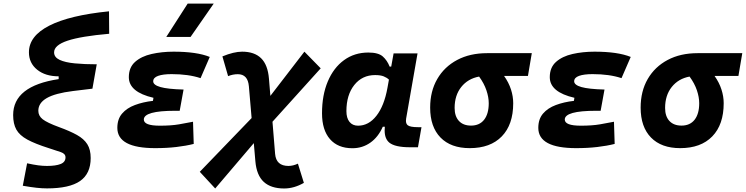

<svg xmlns="http://www.w3.org/2000/svg" viewBox="-20 -815 4153 1069"><path d="M241.7 233.9Q214.8 233.9 183.6 230.5Q152.3 227.1 106.9 219.2L130.9 94.2Q167 102.1 192.6 105.5Q218.3 108.9 241.7 108.9Q290.5 108.9 317.6 98.1Q344.7 87.4 344.7 61Q344.7 41 319.3 32.2Q293.9 23.4 251.5 9.8Q175.8 -14.2 132.3 -37.8Q88.9 -61.5 71 -93.5Q53.2 -125.5 53.2 -174.3Q53.2 -336.4 306.6 -374.5V-390.1Q232.4 -390.1 186.8 -427Q141.1 -463.9 141.1 -523.9Q141.1 -614.3 254.2 -672.1Q367.2 -730 586.9 -752L587.9 -627Q430.7 -613.3 356 -588.4Q281.2 -563.5 281.2 -523.4Q281.2 -496.1 312 -481.7Q342.8 -467.3 396.5 -462.2Q450.2 -457 518.6 -457L494.6 -321.3L385.7 -308.1Q287.1 -295.9 240.2 -268.8Q193.4 -241.7 193.4 -198.2Q193.4 -169.9 217.8 -150.9Q242.2 -131.8 308.6 -107.4Q369.1 -85.4 408.2 -63.7Q447.3 -42 466.1 -12Q484.9 18.1 484.9 64.9Q484.9 151.9 425.8 192.9Q366.7 233.9 241.7 233.9Z M844.2 9.8Q633.3 9.8 633.3 -103Q633.3 -151.9 659.7 -182.6Q686 -213.4 731 -230.2Q775.9 -247.1 831.5 -253.4L834.5 -270.5Q697.3 -302.2 697.3 -385.3Q697.3 -439.5 732.2 -470.5Q767.1 -501.5 824 -514.4Q880.9 -527.3 946.8 -527.3Q1075.7 -527.3 1147.9 -498L1096.7 -379.9Q1029.3 -402.3 935.5 -402.3Q887.7 -402.3 860.4 -392.6Q833 -382.8 833 -362.3Q833 -341.8 873.3 -330.3Q913.6 -318.8 1002 -316.4L980.5 -198.2H955.1Q780.8 -198.2 780.8 -149.4Q780.8 -115.2 870.1 -115.2Q933.6 -115.2 977.1 -122.8Q1020.5 -130.4 1054.7 -137.2L1058.6 -13.7Q1016.1 -2.9 962.2 3.4Q908.2 9.8 844.2 9.8ZM905.8 -609.4 1024.9 -794.9H1169.9L1041 -609.4Z M1178.2 234.4 1092.3 141.6 1380.9 -157.7 1365.7 -334.5Q1359.9 -401.9 1304.2 -401.9Q1276.4 -401.9 1250 -391.1L1218.3 -501Q1282.2 -527.3 1328.1 -527.3Q1396.5 -527.3 1433.8 -490.7Q1471.2 -454.1 1477.5 -376.5L1485.4 -281.2L1674.8 -527.3L1765.6 -434.6L1497.1 -137.2L1511.7 42Q1517.6 108.9 1585.9 108.9Q1611.3 108.9 1638.7 96.2L1671.9 203.1Q1617.2 234.4 1562 234.4Q1488.8 234.4 1448.7 197.8Q1408.7 161.1 1401.9 83.5L1393.1 -18.1Z M2158.2 -444.3 2171.4 -517.6H2304.7L2241.2 -154.8Q2240.2 -148.4 2240.2 -142.6Q2240.2 -126.5 2249.5 -118.2Q2262.2 -106.9 2308.1 -106.9H2326.7L2307.1 4.9H2262.7Q2179.2 4.9 2147.5 -21Q2121.6 -42.5 2121.6 -88.4Q2121.6 -98.1 2122.6 -109.4H2111.3Q2085.9 -51.8 2042 -20.8Q1998 10.3 1941.9 10.3Q1861.3 10.3 1817.1 -40.5Q1772.9 -91.3 1772.9 -184.1Q1772.9 -285.6 1805.2 -361.8Q1837.4 -438 1895.5 -480.2Q1953.6 -522.5 2030.8 -522.5Q2086.4 -522.5 2111.1 -500.7Q2135.7 -479 2149.4 -444.3ZM2068.4 -397Q1996.6 -397 1952.6 -341.8Q1908.7 -286.6 1908.7 -196.3Q1908.7 -157.7 1925.8 -136.5Q1942.9 -115.2 1973.6 -115.2Q2032.7 -115.2 2075.9 -170.4Q2119.1 -225.6 2137.2 -325.7L2145.5 -371.6Q2133.8 -382.8 2116.2 -389.9Q2098.6 -397 2068.4 -397Z M2595.2 9.8Q2490.2 9.8 2432.6 -49.3Q2375 -108.4 2375 -215.8Q2375 -307.1 2414.6 -375.2Q2454.1 -443.4 2525.4 -481.2Q2596.7 -519 2691.9 -519H2940.9L2919.4 -392.1H2786.6Q2812.5 -355.5 2825 -316.9Q2837.4 -278.3 2837.4 -240.2Q2837.4 -121.1 2773.9 -55.7Q2710.4 9.8 2595.2 9.8ZM2647.5 -388.7Q2585 -377 2548.1 -330.6Q2511.2 -284.2 2511.2 -213.9Q2511.2 -167.5 2535.2 -141.6Q2559.1 -115.7 2602.5 -115.7Q2649.9 -115.7 2675.5 -148.4Q2701.2 -181.2 2701.2 -240.2Q2701.2 -273.9 2688.2 -312.3Q2675.3 -350.6 2647.5 -388.7Z M3188 9.8Q2977.1 9.8 2977.1 -103Q2977.1 -151.9 3003.4 -182.6Q3029.8 -213.4 3074.7 -230.2Q3119.6 -247.1 3175.3 -253.4L3178.2 -270.5Q3041 -302.2 3041 -385.3Q3041 -439.5 3075.9 -470.5Q3110.8 -501.5 3167.7 -514.4Q3224.6 -527.3 3290.5 -527.3Q3419.4 -527.3 3491.7 -498L3440.4 -379.9Q3373 -402.3 3279.3 -402.3Q3231.4 -402.3 3204.1 -392.6Q3176.8 -382.8 3176.8 -362.3Q3176.8 -341.8 3217 -330.3Q3257.3 -318.8 3345.7 -316.4L3324.2 -198.2H3298.8Q3124.5 -198.2 3124.5 -149.4Q3124.5 -115.2 3213.9 -115.2Q3277.3 -115.2 3320.8 -122.8Q3364.3 -130.4 3398.4 -137.2L3402.3 -13.7Q3359.9 -2.9 3305.9 3.4Q3252 9.8 3188 9.8Z M3767.1 9.8Q3662.1 9.8 3604.5 -49.3Q3546.9 -108.4 3546.9 -215.8Q3546.9 -307.1 3586.4 -375.2Q3626 -443.4 3697.3 -481.2Q3768.6 -519 3863.8 -519H4112.8L4091.3 -392.1H3958.5Q3984.4 -355.5 3996.8 -316.9Q4009.3 -278.3 4009.3 -240.2Q4009.3 -121.1 3945.8 -55.7Q3882.3 9.8 3767.1 9.8ZM3819.3 -388.7Q3756.8 -377 3720 -330.6Q3683.1 -284.2 3683.1 -213.9Q3683.1 -167.5 3707 -141.6Q3731 -115.7 3774.4 -115.7Q3821.8 -115.7 3847.4 -148.4Q3873 -181.2 3873 -240.2Q3873 -273.9 3860.1 -312.3Q3847.2 -350.6 3819.3 -388.7Z"/></svg>

Font: CaskaydiaCove NF
Style: Bold Italic
Weight: 700
Italic angle: -10°
Designer: Aaron Bell
Foundry: Saja Typeworks
Version: Version 2111.001; VTT 6.35;Nerd Fonts 3.2.1